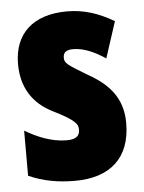

<svg xmlns="http://www.w3.org/2000/svg" viewBox="-46 -601 488 649"><g transform="rotate(-5 198.0 -276.5)"><path d="M372 -170C372 -255 326 -304 259 -342C188 -384 181 -390 181 -408C181 -426 192 -434 215 -434C253 -434 291 -415 324 -393L364 -516C311 -547 262 -563 205 -563C90 -563 25 -503 25 -400C25 -322 60 -265 128 -231C205 -193 211 -179 211 -161C211 -138 196 -129 166 -129C116 -129 66 -150 26 -174V-21C77 2 129 10 183 10C302 10 372 -51 372 -170Z"/></g></svg>

Font: Noto Sans Hebrew ExtraCondensed Black
Style: Regular
Weight: 900
Width: 2
Designer: Monotype Design Team
Foundry: Monotype Imaging Inc.
Version: Version 2.004